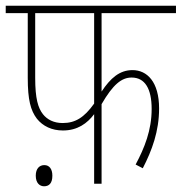

<svg xmlns="http://www.w3.org/2000/svg" viewBox="-20 -642 635 671"><path d="M335 -596H595V-622H0V-596H77V-370C77 -293 87 -256 109 -227C130 -201 161 -186 200 -186C251 -186 285 -211 309 -243V0H335V-278C375 -347 405 -371 440 -371C486 -371 510 -333 510 -261C510 -187 485 -125 454 -67L479 -54C511 -116 536 -183 536 -263C536 -356 494 -397 443 -397C398 -397 366 -369 335 -322ZM103 -596H309V-280C274 -231 243 -212 199 -212C168 -212 145 -224 130 -243C113 -265 103 -297 103 -370ZM105 -28C105 -2 119 9 134 9C151 9 163 -1 163 -28C163 -52 152 -65 135 -65C118 -65 105 -53 105 -28Z"/></svg>

Font: Noto Sans Condensed Thin
Style: Regular
Weight: 100
Width: 3
Designer: Monotype Design Team
Foundry: Monotype Imaging Inc.
Version: Version 2.013